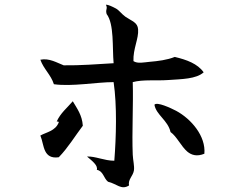

<svg xmlns="http://www.w3.org/2000/svg" viewBox="-20 -781 1040 823"><path d="M856 -122C863 -197 800 -271 735 -306C712 -318 652 -346 642 -332C649 -289 700 -265 711 -215C738 -196 756 -154 783 -131C801 -116 824 -109 856 -122ZM853 -471C827 -508 780 -525 729 -537C697 -524 657 -519 621 -516C598 -514 570 -507 552 -519C550 -572 575 -615 572 -655C570 -685 546 -690 518 -709C501 -721 490 -738 476 -745C461 -753 444 -761 434 -761C443 -742 431 -743 437 -721C470 -678 461 -576 467 -510C399 -506 324 -500 253 -501C224 -512 191 -533 153 -525C167 -485 198 -461 211 -420C289 -409 393 -429 467 -429C482 -328 478 -193 470 -92C427 -92 388 -112 353 -110C374 -92 401 -72 395 -53C423 -48 424 -17 443 -2C481 7 500 35 533 14C528 -12 550 -26 554 -50C557 -69 550 -94 549 -118C545 -213 552 -333 549 -429C594 -441 647 -434 702 -438C758 -442 821 -442 853 -471ZM335 -242C332 -288 310 -316 292 -347C268 -319 239 -296 223 -260C223 -260 232 -261 232 -257C218 -219 177 -214 153 -200C162 -179 164 -153 174 -133C183 -115 199 -102 232 -107C271 -147 301 -197 335 -242Z"/></svg>

Font: Yuji Syuku Std R
Style: Regular
Weight: 400
Designer: Kataoka Yuji
Foundry: Kinuta Font Factory
Version: Version 3.000;hotconv 1.0.111;makeotfexe 2.5.65597